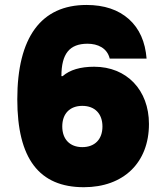

<svg xmlns="http://www.w3.org/2000/svg" viewBox="-20 -761 669 786"><path d="M365.7 -487.8C309.1 -487.8 266.1 -475.1 236.3 -449.2H231.4C231.4 -541 264.6 -582 338.4 -582C379.9 -582 418.9 -564.5 429.2 -521H580.1C574.7 -589.8 550.8 -644 507.8 -682.6C464.4 -721.2 406.7 -740.7 334 -740.7C148.4 -740.7 50.8 -608.4 50.8 -354.5C50.8 -111.8 140.1 5.4 323.2 5.4C485.8 5.4 589.8 -95.2 589.8 -253.4C589.8 -392.6 498.5 -487.8 365.7 -487.8ZM316.9 -327.6C368.2 -327.6 399.4 -295.4 399.4 -243.2C399.4 -190.4 367.7 -158.7 316.9 -158.7C266.1 -158.7 234.9 -190.9 234.9 -243.2C234.9 -295.9 266.1 -327.6 316.9 -327.6Z"/></svg>

Font: Estedad Black
Style: Regular
Weight: 900
Designer: Amin Abedi
Version: Version 7.3